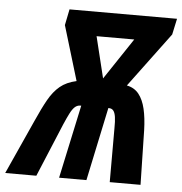

<svg xmlns="http://www.w3.org/2000/svg" viewBox="-109 -763 771 813"><g transform="rotate(5 277.0 -357.0)"><path d="M-57.1 0 46.9 -230Q71.3 -285.2 92.3 -322.5Q113.3 -359.9 140.4 -382.3Q167.5 -404.8 210 -414.1L140.1 -646L153.8 -713.9H610.8L596.2 -646L423.8 -414.1Q456.1 -407.7 474.9 -384Q493.7 -360.4 502.7 -322Q511.7 -283.7 513.2 -231.9L518.1 0H387.2V-229Q387.7 -258.8 385 -276.9Q382.3 -294.9 375.5 -303.5Q368.7 -312 356 -312H354L288.1 0H171.9L238.8 -312H234.9Q221.7 -312 211.4 -302.5Q201.2 -293 191.7 -274.2Q182.1 -255.4 169.9 -227.1L75.2 0ZM320.8 -435.1 438 -610.8H277.8Z"/></g></svg>

Font: Open Sans Condensed
Style: Italic
Weight: 400
Width: 3
Italic angle: -12°
Designer: Monotype Design Team
Foundry: Monotype Imaging Inc.
Version: Version 3.000